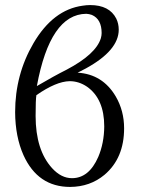

<svg xmlns="http://www.w3.org/2000/svg" viewBox="-20 -718 549 750"><path d="M377 -588.9Q377 -643.1 338.9 -659.7Q328.1 -663.6 316.9 -664.1Q175.8 -662.6 124 -381.8Q192.4 -421.9 240.2 -445.8Q355 -506.3 374 -568.8Q377 -579.6 377 -588.9ZM332 -698.2Q407.2 -698.2 434.1 -645.5Q443.8 -625.5 443.8 -602.1Q443.8 -521 315.4 -450.7Q299.8 -442.4 283.2 -434.1Q380.9 -428.2 432.1 -341.3Q464.8 -285.2 464.8 -216.8Q464.8 -100.1 388.2 -35.2Q332 11.7 253.9 12.2Q127.9 12.2 71.8 -111.8Q39.6 -184.1 39.1 -279.8Q39.1 -426.8 110.8 -549.3Q187.5 -680.2 303.2 -695.8Q317.9 -698.2 332 -698.2ZM119.1 -265.1Q119.1 -131.8 183.6 -61Q219.2 -22 261.2 -22Q327.6 -22 363.8 -105Q386.7 -158.7 387.2 -224.1Q387.2 -332 319.8 -379.4Q288.1 -400.9 252 -400.9Q199.2 -399.9 122.1 -346.2Q119.1 -329.1 119.1 -265.1Z"/></svg>

Font: Linux Libertine Display O
Style: Regular
Weight: 400
Designer: Philipp H. Poll
Foundry: Philipp H. Poll
Version: Version 5.0.9